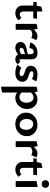

<svg xmlns="http://www.w3.org/2000/svg" viewBox="1376 -2072 985 3776"><g transform="rotate(90 1868.0 -183.5)"><path d="M327 -113 381 -58Q322 7 240 7Q175 7 132 -32Q89 -71 89 -129V-347H15L22 -413L92 -415L111 -505L205 -526V-417L348 -421L341 -345L205 -346V-151Q205 -117 221 -98Q237 -79 262 -79Q295 -79 327 -113Z M689 -428Q738 -428 768 -404L723 -305Q694 -327 654 -327Q605 -327 565 -289V0H449V-411L544 -432L562 -357Q622 -428 689 -428Z M1193 -92 1241 -44Q1215 7 1143 7Q1076 7 1053 -48Q983 7 922 7Q868 7 836.5 -21Q805 -49 805 -94Q805 -138 835.5 -168Q866 -198 943 -215L1045 -237L1046 -285Q1047 -354 1002 -354Q974 -354 951.5 -334Q929 -314 926 -271L815 -284Q828 -347 886 -388Q944 -429 1021 -429Q1149 -429 1147 -301L1145 -96Q1145 -75 1161 -75Q1181 -75 1193 -92ZM962 -77Q988 -77 1042 -104V-117L1044 -183L970 -162Q920 -147 920 -113Q920 -97 931.5 -87Q943 -77 962 -77Z M1413 7Q1317 7 1251 -35L1314 -113Q1360 -77 1421 -77Q1477 -77 1477 -117Q1477 -138 1456 -152Q1435 -166 1405 -174.5Q1375 -183 1345 -195Q1315 -207 1294 -233Q1273 -259 1273 -298Q1273 -360 1320.5 -394Q1368 -428 1443 -428Q1524 -428 1581 -402L1530 -317Q1493 -348 1435 -348Q1380 -348 1380 -314Q1380 -294 1401.5 -281.5Q1423 -269 1453.5 -259.5Q1484 -250 1514.5 -238Q1545 -226 1566.5 -199.5Q1588 -173 1588 -134Q1588 -75 1542.5 -34Q1497 7 1413 7Z M1930 -428Q2017 -428 2070 -370.5Q2123 -313 2123 -224Q2123 -126 2059.5 -59.5Q1996 7 1906 7Q1841 7 1800 -32V268L1684 289V-411L1779 -432L1794 -369Q1849 -428 1930 -428ZM1887 -75Q1939 -75 1969 -112Q1999 -149 1999 -213Q1999 -272 1972 -311.5Q1945 -351 1899 -351Q1841 -351 1800 -299V-115Q1833 -75 1887 -75Z M2417 7Q2320 7 2257.5 -52.5Q2195 -112 2195 -203Q2195 -301 2263.5 -364.5Q2332 -428 2436 -428Q2531 -428 2594 -369Q2657 -310 2657 -219Q2657 -121 2589 -57Q2521 7 2417 7ZM2533 -206Q2533 -270 2500.5 -307Q2468 -344 2419 -344Q2370 -344 2344.5 -307.5Q2319 -271 2319 -217Q2319 -152 2352 -114.5Q2385 -77 2434 -77Q2483 -77 2508 -114.5Q2533 -152 2533 -206Z M2996 -428Q3045 -428 3075 -404L3030 -305Q3001 -327 2961 -327Q2912 -327 2872 -289V0H2756V-411L2851 -432L2869 -357Q2929 -428 2996 -428Z M3403 -113 3457 -58Q3398 7 3316 7Q3251 7 3208 -32Q3165 -71 3165 -129V-347H3091L3098 -413L3168 -415L3187 -505L3281 -526V-417L3424 -421L3417 -345L3281 -346V-151Q3281 -117 3297 -98Q3313 -79 3338 -79Q3371 -79 3403 -113Z M3599 -511Q3565 -511 3544.5 -530.5Q3524 -550 3524 -583Q3524 -616 3544.5 -636Q3565 -656 3599 -656Q3632 -656 3652.5 -636Q3673 -616 3673 -583Q3673 -550 3652.5 -530.5Q3632 -511 3599 -511ZM3541 0V-411L3657 -432V0Z"/></g></svg>

Font: EauTest
Style: Bold
Weight: 700
Designer: Christian Thalmann (Catharsis Fonts)
Version: Version 0.001;PS 000.001;hotconv 1.0.88;makeotf.lib2.5.64775